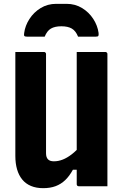

<svg xmlns="http://www.w3.org/2000/svg" viewBox="-20 -971 640 1001"><path d="M540 0Q515 0 490 0Q465 0 440.5 0Q416 0 391 0Q389 0 387 -0.5Q385 -1 384 -2Q383 -3 382 -4Q381 -5 380.5 -7Q380 -9 380 -11Q380 -97 380 -183Q380 -269 380 -355.5Q380 -442 380 -528Q380 -614 380 -700Q405 -700 429.5 -700Q454 -700 479 -700Q504 -700 529 -700Q533 -700 535 -698.5Q537 -697 538.5 -695Q540 -693 540 -689Q540 -617 540 -544.5Q540 -472 540 -399.5Q540 -327 540 -254.5Q540 -182 540 -110Q540 -80 540 -52Q540 -24 540 0ZM205 10Q169 10 141.5 -1.5Q114 -13 96 -35Q78 -57 69 -88Q60 -119 60 -158Q60 -232 60 -305.5Q60 -379 60 -453Q60 -527 60 -600Q60 -625 60 -650Q60 -675 60 -700Q98 -700 135 -700Q172 -700 209 -700Q213 -700 215 -698.5Q217 -697 218.5 -695Q220 -693 220 -689Q220 -606 220 -518.5Q220 -431 220 -343Q220 -255 220 -172Q220 -151 230 -140.5Q240 -130 261 -130Q284 -130 307 -139Q330 -148 354 -166.5Q378 -185 402 -213V-86H360Q342 -53 320 -32Q298 -11 270 -0.5Q242 10 205 10ZM213 -780Q190 -780 166.5 -780Q143 -780 120 -780Q110 -780 107 -783.5Q104 -787 106 -799Q111 -837 133.5 -872Q156 -907 192 -929Q228 -951 273 -951H327Q372 -951 408 -929Q444 -907 466.5 -872Q489 -837 494 -799Q495 -787 492.5 -783.5Q490 -780 480 -780Q457 -780 433.5 -780Q410 -780 387 -780Q375 -810 354.5 -822Q334 -834 300 -834Q266 -834 245.5 -822Q225 -810 213 -780Z"/></svg>

Font: Recursive Monospace ExtraBold
Style: Regular
Weight: 800
Version: Version 1.047